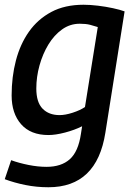

<svg xmlns="http://www.w3.org/2000/svg" viewBox="-26 -569 565 809"><path d="M-6 186 21 106Q54 118 94 126Q134 134 170 134Q232 134 268 102Q304 70 315 -5L320 -37Q288 -21 248 -10.5Q208 0 178 0Q103 0 63 -45.5Q23 -91 23 -167Q23 -245 41 -314Q59 -383 96 -435.5Q133 -488 190 -518.5Q247 -549 326 -549Q354 -549 387 -545Q420 -541 450 -534.5Q480 -528 499 -521L418 -10Q382 220 178 220Q128 220 81 210.5Q34 201 -6 186ZM386 -455Q371 -460 353.5 -464.5Q336 -469 310 -469Q269 -469 235.5 -445Q202 -421 178 -381.5Q154 -342 140.5 -293.5Q127 -245 127 -196Q127 -138 153.5 -111Q180 -84 225 -84Q249 -84 280 -94Q311 -104 332 -118Z"/></svg>

Font: Georama Medium
Style: Italic
Weight: 500
Italic angle: -9°
Designer: Jean-Baptiste Levee
Foundry: Production Type
Version: Version 1.000